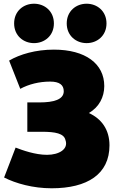

<svg xmlns="http://www.w3.org/2000/svg" viewBox="-20 -985 650 1033"><path d="M258 28C450 28 569 -48 569 -203C569 -288 526 -346 458 -377C513 -408 541 -463 541 -522C541 -642 440 -718 270 -718C172 -718 87 -693 29 -659L89 -507C135 -532 191 -546 250 -546C300 -546 323 -528 323 -494C323 -449 268 -434 193 -434H127V-276H207C277 -276 324 -267 332 -232C350 -183 298 -152 233 -152C169 -152 100 -177 64 -191C43 -137 23 -83 2 -30C65 2 157 28 258 28ZM446 -753C503 -753 553 -793 553 -859C553 -925 503 -965 446 -965C389 -965 339 -925 339 -859C339 -793 389 -753 446 -753ZM163 -753C220 -753 270 -793 270 -859C270 -925 220 -965 163 -965C106 -965 56 -925 56 -859C56 -793 106 -753 163 -753Z"/></svg>

Font: Repo ExtraBlack
Style: Regular
Weight: 400
Designer: Stefan Peev
Foundry: Context Ltd
Version: Version 001.502